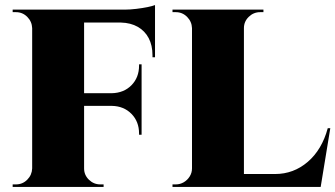

<svg xmlns="http://www.w3.org/2000/svg" viewBox="-20 -738 1324 758"><path d="M592 -718V-512H582V-520Q582 -559 567 -587.5Q552 -616 524 -632Q496 -648 457 -649H312V-370H421Q469 -371 499 -401.5Q529 -432 529 -479V-484H539V-206H529V-211Q529 -258 499 -288.5Q469 -319 422 -320H312V-73Q312 -47 331 -28.5Q350 -10 376 -10H389V0H30V-10H43Q69 -10 87.5 -28.5Q106 -47 107 -73V-627Q106 -653 87.5 -671.5Q69 -690 43 -690H30V-700H473Q493 -700 518 -703Q543 -706 562.5 -710Q582 -714 592 -718ZM1274 -232H1284L1246 0H661V-10H674Q691 -10 705.5 -18.5Q720 -27 729 -41.5Q738 -56 738 -73V-627Q737 -653 718.5 -671.5Q700 -690 674 -690H661V-700H1020V-690H1007Q981 -690 962 -671.5Q943 -653 943 -627V-51H1066Q1139 -51 1195 -99Q1251 -147 1274 -232Z"/></svg>

Font: Cinzel Decorative Black
Style: Regular
Weight: 900
Designer: Natanael Gama
Version: Version 1.001;PS 001.001;hotconv 1.0.56;makeotf.lib2.0.21325